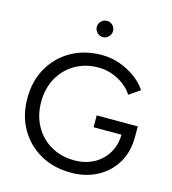

<svg xmlns="http://www.w3.org/2000/svg" viewBox="-132 -1023 1023 1142"><g transform="rotate(15 380.0 -452.0)"><path d="M410 12Q303 12 221 -34.5Q139 -81 92.5 -162.5Q46 -244 46 -349Q46 -456 92.5 -537.5Q139 -619 221 -665.5Q303 -712 410 -712Q466 -712 519 -693.5Q572 -675 616 -643Q660 -611 687 -570L620 -524Q600 -556 566 -581.5Q532 -607 491.5 -621Q451 -635 410 -635Q329 -635 266 -598.5Q203 -562 167 -498Q131 -434 131 -349Q131 -267 166.5 -202.5Q202 -138 265.5 -101Q329 -64 410 -64Q477 -64 529.5 -92Q582 -120 612 -170Q642 -220 643 -284H471V-357H724V-291Q724 -200 683.5 -132Q643 -64 572 -26Q501 12 410 12ZM385 -816Q365 -816 350 -831Q335 -846 335 -866Q335 -887 350 -901.5Q365 -916 385 -916Q406 -916 420.5 -901.5Q435 -887 435 -866Q435 -846 420.5 -831Q406 -816 385 -816Z"/></g></svg>

Font: Figtree Light
Style: Regular
Weight: 400
Version: Version 2.002